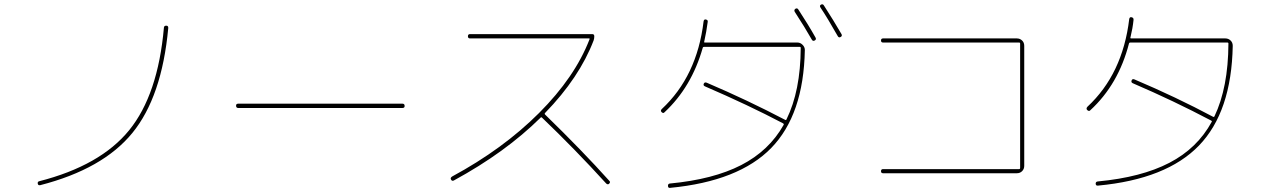

<svg xmlns="http://www.w3.org/2000/svg" viewBox="-20 -862 6040 911"><path d="M170.9 16.6Q161.1 18.6 159.2 9.8Q157.2 0 166 -2Q456.1 -76.2 592.8 -244.1Q729.5 -412.1 757.8 -731.4Q758.8 -740.2 768.6 -740.2Q779.3 -740.2 778.3 -728.5Q748 -402.3 607.9 -231Q467.8 -59.6 170.9 16.6Z M1110.4 -349.6Q1100.6 -349.6 1100.1 -359.9Q1099.6 -370.1 1110.4 -370.1H1889.6Q1899.4 -370.1 1899.9 -359.9Q1900.4 -349.6 1889.6 -349.6Z M2133.8 -5.9Q2125 -1 2120.1 -9.8Q2115.2 -17.6 2125 -24.4Q2367.2 -155.3 2537.6 -325.7Q2708 -496.1 2777.3 -675.8Q2779.3 -679.7 2774.4 -679.7H2210Q2200.2 -679.7 2200.2 -689.9Q2200.2 -700.2 2210 -700.2H2790Q2799.8 -700.2 2799.8 -689.9Q2799.8 -679.7 2796.9 -670.9Q2729.5 -494.1 2566.4 -326.2Q2562.5 -322.3 2566.4 -318.4Q2744.1 -145.5 2871.1 -3.9Q2877.9 2 2870.1 9.8Q2864.3 15.6 2856.4 8.8Q2707 -155.3 2551.8 -303.7Q2547.9 -307.6 2544.9 -303.7Q2377.9 -138.7 2133.8 -5.9Z M3832 -673.8Q3798.8 -732.4 3751 -805.7Q3746.1 -814.5 3753.9 -820.3Q3762.7 -825.2 3767.6 -817.4Q3814.5 -746.1 3849.6 -683.6Q3854.5 -674.8 3845.7 -669.9Q3836.9 -665 3832 -673.8ZM3955.1 -690.4Q3905.3 -778.3 3873 -826.2Q3867.2 -835 3875 -839.8Q3883.8 -844.7 3888.7 -836.9Q3936.5 -762.7 3972.7 -700.2Q3977.5 -691.4 3968.8 -686.5Q3960 -681.6 3955.1 -690.4ZM3132.8 -329.1Q3127 -322.3 3119.1 -330.1Q3112.3 -336.9 3120.1 -344.7Q3287.1 -500 3318.4 -760.7Q3320.3 -771.5 3329.1 -769.5Q3339.8 -767.6 3337.9 -757.8Q3332 -711.9 3321.3 -664.1Q3319.3 -660.2 3325.2 -660.2H3763.7Q3777.3 -660.2 3788.1 -649.4Q3798.8 -638.7 3798.8 -625Q3793 -317.4 3639.2 -159.7Q3485.4 -2 3160.2 29.3Q3149.4 31.2 3149.4 19.5Q3149.4 9.8 3158.2 8.8Q3364.3 -10.7 3496.6 -78.6Q3628.9 -146.5 3698.2 -269.5Q3700.2 -273.4 3696.3 -276.4Q3531.2 -363.3 3325.2 -452.1Q3315.4 -456.1 3319.3 -464.8Q3323.2 -473.6 3333 -469.7Q3525.4 -387.7 3706.1 -293Q3710 -291 3711.9 -295.9Q3778.3 -430.7 3779.3 -634.8Q3779.3 -639.6 3774.4 -639.6H3320.3Q3315.4 -639.6 3314.5 -635.7Q3261.7 -449.2 3132.8 -329.1Z M4815.4 -59.6Q4820.3 -59.6 4820.3 -65.4V-655.3Q4820.3 -660.2 4815.4 -660.2H4169.9Q4160.2 -660.2 4160.2 -669.9Q4160.2 -679.7 4169.9 -679.7H4804.7Q4819.3 -679.7 4829.6 -669.9Q4839.8 -660.2 4839.8 -644.5V-75.2Q4839.8 -60.5 4830.1 -50.3Q4820.3 -40 4804.7 -40H4169.9Q4160.2 -40 4160.2 -49.8Q4160.2 -59.6 4169.9 -59.6Z M5153.3 -338.9Q5147.5 -332 5138.7 -339.8Q5131.8 -346.7 5139.6 -355.5Q5306.6 -510.7 5337.9 -771.5Q5339.8 -782.2 5348.6 -780.3Q5359.4 -778.3 5358.4 -767.6Q5354.5 -728.5 5343.8 -684.6Q5341.8 -679.7 5347.7 -679.7H5793.9Q5808.6 -679.7 5818.8 -669.9Q5829.1 -660.2 5829.1 -644.5Q5823.2 -331.1 5668.9 -171.4Q5514.6 -11.7 5190.4 18.6Q5179.7 20.5 5178.7 9.8Q5178.7 0 5188.5 -1Q5395.5 -20.5 5528.3 -89.4Q5661.1 -158.2 5729.5 -284.2Q5731.4 -288.1 5726.6 -290Q5548.8 -383.8 5355.5 -466.8Q5345.7 -470.7 5349.1 -480Q5352.5 -489.3 5362.3 -485.4Q5560.5 -401.4 5736.3 -307.6Q5740.2 -305.7 5742.2 -309.6Q5807.6 -446.3 5808.6 -655.3Q5808.6 -660.2 5803.7 -660.2H5342.8Q5337.9 -660.2 5336.9 -656.2Q5287.1 -461.9 5153.3 -338.9Z"/></svg>

Font: Rounded-X Mgen+ 1m thin
Style: Regular
Weight: 100
Designer: [Source Han Sans]
Ryoko NISHIZUKA  (kana & ideographs); Paul D. Hunt (Latin, Greek & Cyrillic); Wenlong ZHANG  (bopomofo
Version: Version 1.059.20150602